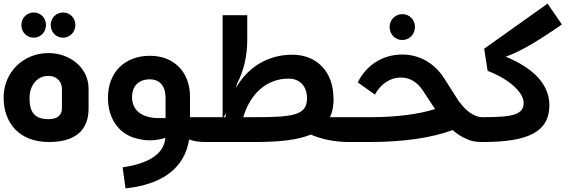

<svg xmlns="http://www.w3.org/2000/svg" viewBox="-20 -784 3143 1060"><path d="M166 -576C204 -576 234 -607 234 -646C234 -685 205 -715 166 -715C128 -715 98 -685 98 -646C98 -606 128 -576 166 -576ZM328 -576C366 -576 396 -607 396 -646C396 -685 367 -715 328 -715C290 -715 260 -685 260 -646C260 -606 290 -576 328 -576ZM250 0C394 0 469 -63 469 -185V-295C469 -409 367 -491 247 -491C111 -491 0 -387 0 -246C0 -102 89 0 250 0ZM248 -126C172 -126 143 -164 143 -241C143 -316 187 -365 247 -365C293 -365 322 -334 322 -293V-187C322 -152 301 -126 248 -126Z M1116 -137H1029V-250C1029 -386 941 -476 808 -476C668 -476 576 -384 576 -245V-244C576 -119 647 -35 745 -17C792 -5 843 -7 893 -23C885 74 786 121 657 140L673 256C872 235 999 147 1024 -14C1056 -2 1087 0 1116 0ZM709 -247V-248C709 -309 746 -346 807 -346C862 -346 894 -309 894 -245V-132H856C764 -132 709 -175 709 -247Z M1906 -137H1802C1815 -166 1822 -200 1822 -241V-242H1821V-244C1820 -387 1730 -482 1594 -482C1459 -482 1349 -414 1282 -298L1290 -325C1325 -391 1345 -475 1345 -563V-700H1209V-137H1116C1105 -137 1097 -129 1097 -118V-19C1097 -8 1105 0 1116 0H1391C1525 0 1626 -12 1696 -41C1753 -16 1827 0 1906 0ZM1675 -241C1675 -148 1598 -137 1391 -137H1323C1362 -269 1454 -350 1573 -350C1635 -350 1674 -309 1675 -243ZM1229 -160 1224 -137H1214Z M2201 -563C2240 -563 2271 -595 2271 -635C2271 -675 2241 -706 2201 -706C2162 -706 2131 -675 2131 -635C2131 -594 2162 -563 2201 -563ZM2642 -137C2603 -137 2554 -168 2517 -221L2516 -220L2434 -349C2381 -434 2297 -483 2201 -483C2094 -483 2003 -426 1955 -329L2050 -262C2082 -320 2132 -356 2195 -356C2245 -356 2287 -327 2316 -282L2382 -182C2291 -153 2166 -137 2023 -137H1906V0H2023C2205 0 2365 -23 2479 -66C2525 -24 2582 0 2642 0Z M2772 -471C2851 -498 2954 -560 3082 -649L3003 -764L2653 -515L2672 -393C2804 -342 2871 -267 2871 -217C2871 -153 2817 -137 2648 -137H2636C2568 -137 2518 -108 2518 -68C2518 -29 2568 0 2636 0H2648C2897 0 3013 -57 3013 -203C3013 -316 2928 -407 2772 -471Z"/></svg>

Font: Juman SemiBold
Style: Regular
Weight: 600
Designer: Bandar Raffah (Arabic) Julieta Ulanovsky (Latin)
Foundry: Caramella
Version: Version 5.022;PS 005.022;hotconv 1.0.88;makeotf.lib2.5.64775